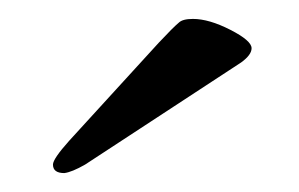

<svg xmlns="http://www.w3.org/2000/svg" viewBox="-20 -673 316 203"><path d="M48 -490Q36 -490 36 -499Q36 -505 53 -524L148 -628Q163 -644 169 -649Q173 -653 184 -653Q201 -653 223.5 -641.5Q246 -630 246 -622Q246 -615 235 -607L70 -499Q56 -491 48 -490Z"/></svg>

Font: UnnaMedium
Style: Regular
Weight: 500
Designer: Jorge de Buen Unna
Foundry: Omnibus-Type
Version: Version 2.008;hotconv 1.0.109;makeotfexe 2.5.65596